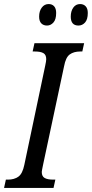

<svg xmlns="http://www.w3.org/2000/svg" viewBox="-37 -927 453 947"><path d="M-8 -41H2Q33 -41 53.5 -55.5Q74 -70 83 -114L186 -603Q191 -626 191 -635Q191 -657 177 -665Q163 -673 135 -673H124L133 -714H378L369 -673H359Q327 -673 307 -658.5Q287 -644 279 -600L176 -117Q169 -84 169 -79Q169 -57 183.5 -49Q198 -41 226 -41H236L227 0H-17ZM156 -845Q156 -872 169 -889.5Q182 -907 203 -907Q220 -907 230 -896Q240 -885 240 -863Q240 -831 226.5 -816Q213 -801 195 -801Q177 -801 166.5 -812Q156 -823 156 -845ZM312 -845Q312 -872 324.5 -889.5Q337 -907 358 -907Q375 -907 385.5 -896Q396 -885 396 -863Q396 -831 382.5 -816Q369 -801 350 -801Q312 -801 312 -845Z"/></svg>

Font: Noto Serif Cond
Style: Italic
Weight: 400
Width: 3
Italic angle: -12°
Designer: Monotype Design Team
Foundry: Monotype Imaging Inc.
Version: Version 1.001